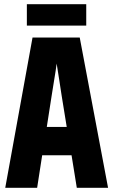

<svg xmlns="http://www.w3.org/2000/svg" viewBox="-20 -895 540 915"><path d="M5 0 135 -716H360L495 0H346L321 -155H181L157 0ZM226 -438 203 -290H298L274 -438Q269 -472 262 -516Q255 -560 250 -592Q246 -560 238.5 -516Q231 -472 226 -438ZM108 -773V-875H391V-773Z"/></svg>

Font: Noto Sans Mono ExtraCondensed Black
Style: Regular
Weight: 900
Width: 2
Designer: Monotype Design Team
Foundry: Monotype Imaging Inc.
Version: Version 2.014